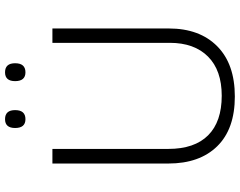

<svg xmlns="http://www.w3.org/2000/svg" viewBox="-115 -893 952 762"><g transform="rotate(-90 361.0 -512.0)"><path d="M629 -318Q629 -196 558.5 -126Q488 -56 359 -56Q230 -56 161.5 -126Q93 -196 93 -320V-780H151V-320Q151 -216 205 -162Q259 -108 362 -108Q463 -108 517.5 -162.5Q572 -217 572 -314V-780H629ZM234 -928Q234 -968 269 -968Q305 -968 305 -928Q305 -887 269 -887Q234 -887 234 -928ZM420 -928Q420 -968 455 -968Q491 -968 491 -928Q491 -887 455 -887Q420 -887 420 -928Z"/></g></svg>

Font: Noto Sans Malayalam UI Light
Style: Regular
Weight: 300
Designer: Jelle Bosma - Monotype Design Team
Foundry: Monotype Imaging Inc.
Version: Version 2.104; ttfautohint (v1.8.4.7-5d5b)